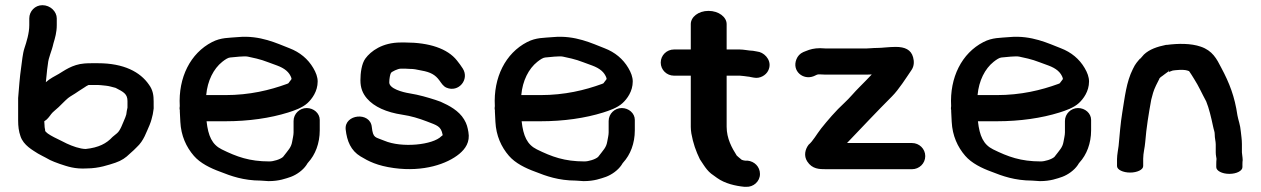

<svg xmlns="http://www.w3.org/2000/svg" viewBox="-20 -660 4865 741"><path d="M143.5 -640C115.1 -640 93 -616.6 93 -589V-563C93 -532 82.4 -498.1 74.3 -473.9C67.2 -452.7 64.9 -421.2 61.7 -400.2C55.9 -361.4 53.4 -321.1 50 -281.6V-195C50 -173.2 52.3 -153.1 59 -134.4C70.5 -99 106.9 -80.1 126.8 -67.2C140.6 -58.9 148.1 -56.5 156.4 -51.5L172.9 -42.5C181.9 -38.1 194.2 -33.2 210.7 -27.4C240.8 -17.4 268.6 -7.1 315.9 -10C362.1 -10.3 398.3 -23.3 425.1 -31.9C449.5 -40.1 466.1 -52.1 480.1 -66L496.4 -80.7C500.1 -84.7 504 -88.5 507.7 -91.9C535.4 -117 545.1 -151.1 557.3 -177.5C565.2 -196.8 565.7 -204.5 569.6 -218.6L571.7 -231.8C573 -238.4 573.8 -244.4 573 -254.1V-268.3C573 -290.8 570.7 -311.9 554.9 -333.2C521.2 -382.3 458 -416 358.2 -416H333.9C323 -416 314.3 -415.7 305.7 -415C258.6 -411.4 226.2 -386 207.2 -375C193.1 -366.8 172.9 -357.3 156.9 -342.8C157.8 -351.1 158.9 -362 159.9 -371.2L161.9 -391.3C162.5 -397.5 163.5 -404.8 164.8 -412.4C167.4 -440.6 178.9 -458.8 186.4 -493.1C192.4 -512.8 199.1 -535.6 199.1 -563V-589C199.1 -615 174.8 -640 143.5 -640ZM152 -173V-174.6C151.4 -179.3 151 -184.3 151 -190V-192.2C161.9 -197.9 170.2 -209.7 177.7 -219.9C183.9 -228.2 195 -235.9 206.3 -246.6C216.2 -255.8 231.6 -272.3 242.5 -281.3C251.5 -288.8 264.7 -294.9 284.1 -308.7L305.9 -322.7C310.6 -326.1 316 -329.5 321.8 -332H358.2C361.6 -332 364.9 -331.8 370 -331.2L389.4 -329.2C402.2 -327.7 409.1 -325.2 426.1 -320.9C457.7 -304.9 472 -296.8 472 -270V-244.6L469.4 -232.4L467.4 -218.4C466.9 -216.7 466.1 -213.8 463.7 -207.2C451.9 -179.8 444.6 -156.5 431.5 -145.7L414.2 -131.4C391.5 -106.6 361.4 -90.3 310.4 -85C288.1 -85.5 259.3 -95.9 237.4 -106.1C218.6 -116.8 154 -143 154 -157V-160.1C153 -164 152 -168.8 152 -173Z M837.7 -421.4C849.3 -430.6 859.9 -437.4 868 -438.1C885.6 -439.7 923.4 -444.3 936.4 -441.5C995.2 -429 989.9 -428.6 1049.5 -407.1C1078.2 -396.4 1097 -382 1105 -357.9C1104.8 -353.4 1105.2 -354.3 1100.8 -349C1090.9 -337.1 1096.4 -339.6 1086.7 -335.9C1021.5 -312.1 943.7 -293 849.4 -293L775.8 -293C780.8 -348.8 804.3 -394.8 837.7 -421.4ZM1113 -193V-149C1113 -137.9 1109.3 -124.3 1107.4 -112.6C1103.7 -90.7 1092.8 -81.2 1072.3 -54.4C1061.5 -44.7 1035.1 -37 1019.8 -37C942.4 -37 893.6 -55 835.8 -83.5C798.3 -102 783.5 -135.3 777.2 -192H849.4C940.4 -192 1023 -204.3 1091.6 -225.7C1114.4 -232.8 1146.6 -243.7 1166.7 -262.1C1184.1 -278.1 1206 -307.5 1206 -345.4C1206 -362.7 1199.5 -379.8 1189 -397.6C1168.5 -432.4 1137.7 -458.3 1097 -473.9C1049.4 -492.2 984.4 -524.7 899 -516.9C863 -513.6 833.2 -515.6 798.3 -497.6C715.1 -454.7 667.6 -361.3 673.8 -250.5C673.5 -248.4 673 -245.6 673 -243C673 -240 673.2 -238.1 674 -234.9V-229.3C674.7 -214.2 675.4 -202 676 -189.6C678.7 -136.3 698.7 -92.7 728.2 -58.6C752.8 -30.1 792.1 -10.9 829.3 2.6C872 19.6 919.3 36.7 986.2 37C995.4 37.5 1007.5 38.4 1015.9 39H1017.2C1057.3 39 1083 29.1 1102.8 22.4C1124.6 14.2 1148.7 -2.5 1162.6 -23.1C1165.9 -28.7 1167.6 -31.1 1169.3 -32.9C1196.7 -62.7 1214 -106.5 1214 -157.1V-197.3C1214 -222.9 1190.7 -243 1163.5 -243C1136.3 -243 1113 -221 1113 -193Z M1563.2 -394H1564.8C1570 -394 1575 -393.6 1582 -392.6L1607 -387.7C1641.8 -381.6 1660 -371.2 1675.8 -349.6C1684.2 -338.2 1690.6 -326.9 1703.4 -321.5C1749.8 -302 1792.7 -353.2 1766.1 -395.4C1759.1 -406.5 1752.9 -414.7 1743.6 -426.5C1707.2 -472.7 1635.8 -496 1544.5 -496H1526.7C1455.3 -496 1411 -462.5 1390.2 -434.2C1375.4 -414.2 1371 -377.7 1371 -350.1C1371 -321.3 1379.4 -299.5 1396.2 -280C1423.7 -247.9 1471.3 -226.5 1533 -217.3C1566.6 -212.3 1596.5 -203.2 1627.3 -191.4C1666.9 -176.1 1682 -173.2 1688.2 -140.2C1688.3 -139.9 1688.4 -139 1688.4 -138.1C1688.1 -137.9 1684.7 -135.2 1683.5 -134.3C1651 -100.7 1530.6 -88 1462.8 -117.1C1428.4 -131.9 1419.9 -124.8 1414.9 -170C1408.9 -230 1308.1 -219.8 1314.1 -160.3C1319.1 -115.1 1334.3 -78.8 1371.2 -56.5C1402.7 -37.4 1435.8 -20.3 1500.5 -11.4C1614.7 4.3 1706 -27.4 1752.9 -66.3C1775.5 -85.2 1794.9 -111.5 1787.7 -150.8C1784.4 -168.7 1781.9 -181.3 1771 -199.3C1750.7 -233 1713.8 -252.6 1680.7 -267.3L1660.3 -274.5C1631 -283.8 1598.7 -293.6 1560.5 -299.8C1533.3 -304.1 1482.3 -317.9 1482.3 -341.9C1482.3 -356.2 1485.8 -374.3 1489.1 -378.9C1492.4 -383.5 1515.2 -395 1526.7 -395H1544.5C1547.7 -395 1555.8 -394.6 1563.2 -394Z M2053.7 -421.4C2065.3 -430.6 2075.9 -437.4 2084 -438.1C2101.6 -439.7 2139.4 -444.3 2152.4 -441.5C2211.2 -429 2205.9 -428.6 2265.5 -407.1C2294.2 -396.4 2313 -382 2321 -357.9C2320.8 -353.4 2321.2 -354.3 2316.8 -349C2306.9 -337.1 2312.4 -339.6 2302.7 -335.9C2237.5 -312.1 2159.7 -293 2065.4 -293L1991.8 -293C1996.8 -348.8 2020.3 -394.8 2053.7 -421.4ZM2329 -193V-149C2329 -137.9 2325.3 -124.3 2323.4 -112.6C2319.7 -90.7 2308.8 -81.2 2288.3 -54.4C2277.5 -44.7 2251.1 -37 2235.8 -37C2158.4 -37 2109.6 -55 2051.8 -83.5C2014.3 -102 1999.5 -135.3 1993.2 -192H2065.4C2156.4 -192 2239 -204.3 2307.6 -225.7C2330.4 -232.8 2362.6 -243.7 2382.7 -262.1C2400.1 -278.1 2422 -307.5 2422 -345.4C2422 -362.7 2415.5 -379.8 2405 -397.6C2384.5 -432.4 2353.7 -458.3 2313 -473.9C2265.4 -492.2 2200.4 -524.7 2115 -516.9C2079 -513.6 2049.2 -515.6 2014.3 -497.6C1931.1 -454.7 1883.6 -361.3 1889.8 -250.5C1889.5 -248.4 1889 -245.6 1889 -243C1889 -240 1889.2 -238.1 1890 -234.9V-229.3C1890.7 -214.2 1891.4 -202 1892 -189.6C1894.7 -136.3 1914.7 -92.7 1944.2 -58.6C1968.8 -30.1 2008.1 -10.9 2045.3 2.6C2088 19.6 2135.3 36.7 2202.2 37C2211.4 37.5 2223.5 38.4 2231.9 39H2233.2C2273.3 39 2299 29.1 2318.8 22.4C2340.6 14.2 2364.7 -2.5 2378.6 -23.1C2381.9 -28.7 2383.6 -31.1 2385.3 -32.9C2412.7 -62.7 2430 -106.5 2430 -157.1V-197.3C2430 -222.9 2406.7 -243 2379.5 -243C2352.3 -243 2329 -221 2329 -193Z M2913 11.5C2913 -16.9 2891.2 -37.4 2865.2 -40H2856C2854.2 -40 2846.4 -41.5 2842.7 -43.2C2834.4 -50.4 2825 -57.3 2823.3 -59.7C2804.7 -88.9 2784.4 -125.3 2784.4 -171V-368H2835C2841.9 -368 2860.6 -365.1 2869.4 -364H2870.8C2870.8 -364 2874.9 -363.3 2877.7 -362.5L2889.3 -360.4C2913.4 -355.6 2935.8 -370 2944.3 -386.5C2962 -420.6 2936.1 -451.8 2911.1 -459.3L2900.1 -461.5C2890.1 -463.5 2881.3 -465 2873 -465C2869 -465 2849.4 -469 2835 -469H2784.4V-567C2784.4 -594.1 2754 -618 2714.4 -618C2674.9 -618 2646 -594.1 2646 -567V-469H2581C2553.4 -469 2530 -446.9 2530 -418.5C2530 -390.1 2553.4 -368 2581 -368H2646V-169.8C2646 -162.4 2646.8 -154.6 2648.2 -145C2655 -107.1 2665.7 -76.9 2681.1 -45.3L2695.5 -23.5C2703.3 -11.8 2712.4 0.5 2724.7 10.3L2747.4 26.7C2777.7 48.5 2818.1 57.5 2852.8 61H2860C2887 62.4 2913 40.9 2913 11.5Z M3146.2 -474H3144.9C3123 -474 3106.5 -469.8 3090.5 -463.1L3080.2 -459C3067.2 -453.3 3058.4 -443.2 3053.7 -431.3C3035.5 -385.9 3079.5 -349.5 3120.6 -366C3134 -371.9 3133 -373 3142.8 -373C3149.4 -373 3157.8 -372 3165.9 -372H3324.5C3332.6 -372 3336.5 -372.2 3344.5 -372.7C3329.8 -357.4 3315.5 -342.1 3297 -323.9C3277.9 -305.2 3258.7 -281.1 3239.4 -263.5C3205 -232 3173.4 -194.6 3149.2 -164.3C3130.5 -140.3 3117.6 -115.5 3100.7 -101.4C3086.9 -83.3 3081.6 -58.6 3095.3 -37.1C3114.5 -7 3142.8 -7 3167.9 -7H3499.9C3527.5 -7 3550.9 -29.1 3550.9 -57.5C3550.9 -85.9 3527.5 -108 3499.9 -108H3248.9C3306.1 -167.8 3363.8 -229.3 3422.5 -288C3449 -314.5 3477.3 -359.7 3498.2 -390.3C3508.4 -405.4 3508.3 -423.4 3504 -439C3496.1 -468.4 3472.1 -479 3436.9 -479C3411.4 -479 3383.9 -475 3366.6 -475C3346.8 -475 3337.4 -473 3324.5 -473H3165.9C3158.8 -473 3152.3 -473.4 3146.2 -474Z M3814.7 -421.4C3826.3 -430.6 3836.9 -437.4 3845 -438.1C3862.6 -439.7 3900.4 -444.3 3913.4 -441.5C3972.2 -429 3966.9 -428.6 4026.5 -407.1C4055.2 -396.4 4074 -382 4082 -357.9C4081.8 -353.4 4082.2 -354.3 4077.8 -349C4067.9 -337.1 4073.4 -339.6 4063.7 -335.9C3998.5 -312.1 3920.7 -293 3826.4 -293L3752.8 -293C3757.8 -348.8 3781.3 -394.8 3814.7 -421.4ZM4090 -193V-149C4090 -137.9 4086.3 -124.3 4084.4 -112.6C4080.7 -90.7 4069.8 -81.2 4049.3 -54.4C4038.5 -44.7 4012.1 -37 3996.8 -37C3919.4 -37 3870.6 -55 3812.8 -83.5C3775.3 -102 3760.5 -135.3 3754.2 -192H3826.4C3917.4 -192 4000 -204.3 4068.6 -225.7C4091.4 -232.8 4123.6 -243.7 4143.7 -262.1C4161.1 -278.1 4183 -307.5 4183 -345.4C4183 -362.7 4176.5 -379.8 4166 -397.6C4145.5 -432.4 4114.7 -458.3 4074 -473.9C4026.4 -492.2 3961.4 -524.7 3876 -516.9C3840 -513.6 3810.2 -515.6 3775.3 -497.6C3692.1 -454.7 3644.6 -361.3 3650.8 -250.5C3650.5 -248.4 3650 -245.6 3650 -243C3650 -240 3650.2 -238.1 3651 -234.9V-229.3C3651.7 -214.2 3652.4 -202 3653 -189.6C3655.7 -136.3 3675.7 -92.7 3705.2 -58.6C3729.8 -30.1 3769.1 -10.9 3806.3 2.6C3849 19.6 3896.3 36.7 3963.2 37C3972.4 37.5 3984.5 38.4 3992.9 39H3994.2C4034.3 39 4060 29.1 4079.8 22.4C4101.6 14.2 4125.7 -2.5 4139.6 -23.1C4142.9 -28.7 4144.6 -31.1 4146.3 -32.9C4173.7 -62.7 4191 -106.5 4191 -157.1V-197.3C4191 -222.9 4167.7 -243 4140.5 -243C4113.3 -243 4090 -221 4090 -193Z M4776 -42C4775.7 -54.6 4773 -66.8 4773 -72V-104C4773 -122.2 4770.1 -137.8 4768.9 -151.4C4766.7 -178.9 4759.1 -195.7 4755.7 -214.8C4745.2 -287.7 4724.7 -339.7 4693.6 -398C4675.6 -433.3 4659.4 -464.5 4614.3 -479.9C4575.9 -493.2 4526.5 -492.5 4482.9 -486.7L4480.9 -487C4445.6 -479.8 4416.3 -469.7 4394.9 -449.6L4380.6 -433.3L4380 -434C4370.3 -422.4 4362 -414.8 4352.1 -393.5C4326.9 -343.5 4321.2 -285.3 4311.3 -225.9C4304.5 -184.8 4301 -138.5 4297.1 -96.9C4296.2 -87.3 4291 -62.3 4291 -46V-19C4291 -5 4314.3 6 4341.5 6C4368.7 6 4392 -5 4392 -19V-47.7C4392 -69.2 4398.3 -90.2 4399.9 -112.1C4404.2 -166.7 4413.2 -221.1 4423.1 -275.6L4430.2 -301.9C4434.5 -317.8 4448.6 -344.8 4454.1 -355.3L4454.3 -356.9C4457.6 -361.2 4461.2 -364 4466 -366.9C4471.1 -371.4 4480.1 -377 4488.2 -383.4L4489.9 -388.9L4490.5 -382.1L4506 -387.8C4509.5 -388.4 4521.5 -389.8 4532.4 -390.3C4552.5 -390.8 4558.7 -389.4 4569.1 -385.5C4575.5 -377.2 4580.8 -367.3 4588.7 -355.1C4606.3 -327.7 4618.1 -300.1 4635.2 -268.6C4645.8 -243.1 4654.6 -206 4661.5 -173.1C4664.8 -156.5 4668 -152.2 4668 -143C4668 -125.4 4672 -115 4672 -103V-72C4672 -60.2 4674.7 -51.6 4675 -47C4674.3 -40.4 4674 -33.2 4674 -25V-15C4674 -0.9 4696.1 11 4724.5 11C4752.9 11 4775 -0.9 4775 -15V-25C4775 -33.6 4775.3 -37.7 4776 -42Z"/></svg>

Font: NumbBunny
Style: Bk
Weight: 400
Designer: Robert Jablonski
Foundry: Cannot Into Space Fonts
Version: Version 1.0